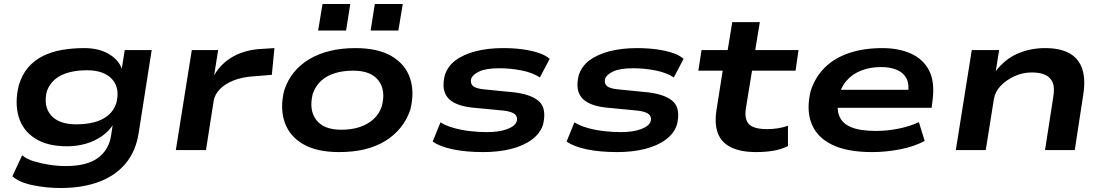

<svg xmlns="http://www.w3.org/2000/svg" viewBox="-20 -752 5542 962"><path d="M284 190Q210 190 142 175.5Q74 161 42 131L91 26Q113 45 149 56Q185 67 227 73.5Q269 80 310 80Q414 80 469 40.5Q524 1 536 -69L545 -129L548 -130Q527 -95 490 -69.5Q453 -44 408.5 -31.5Q364 -19 316 -19Q217 -19 155.5 -58.5Q94 -98 73.5 -167Q53 -236 74 -324Q90 -378 121 -414Q152 -450 195.5 -471.5Q239 -493 291.5 -502Q344 -511 402 -511Q478 -511 528.5 -479.5Q579 -448 592 -402L589 -401L605 -501H740L675 -87Q661 5 610 66.5Q559 128 476 159Q393 190 284 190ZM362 -129Q409 -129 450 -139Q491 -149 521 -173.5Q551 -198 563 -236Q582 -311 541.5 -355.5Q501 -400 415 -400Q367 -400 326.5 -389.5Q286 -379 257.5 -356Q229 -333 215 -296Q196 -220 235.5 -174.5Q275 -129 362 -129Z M861 0 941 -501H1073L1053 -375Q1089 -437 1151.5 -470.5Q1214 -504 1293 -507L1355 -511L1342 -377L1243 -369Q1191 -365 1149.5 -348.5Q1108 -332 1082.5 -306Q1057 -280 1051 -249L1012 0Z M1679 10Q1567 10 1498.5 -30Q1430 -70 1406 -140.5Q1382 -211 1404 -299Q1421 -351 1453 -390Q1485 -429 1530.5 -456Q1576 -483 1634 -497Q1692 -511 1761 -511Q1873 -511 1941.5 -471Q2010 -431 2034 -361.5Q2058 -292 2036 -203Q2019 -152 1987 -112.5Q1955 -73 1910 -45.5Q1865 -18 1807.5 -4Q1750 10 1679 10ZM1690 -102Q1741 -102 1781 -115Q1821 -128 1850.5 -154Q1880 -180 1893 -220Q1914 -299 1876.5 -348.5Q1839 -398 1749 -398Q1701 -398 1660 -386Q1619 -374 1590 -348Q1561 -322 1547 -282Q1527 -202 1564 -152Q1601 -102 1690 -102ZM1837 -599 1858 -732H1998L1976 -599ZM1574 -599 1596 -732H1735L1714 -599Z M2402 10Q2314 10 2248 -4Q2182 -18 2148 -43L2187 -139Q2214 -122 2253 -111Q2292 -100 2335.5 -95Q2379 -90 2419 -90Q2481 -90 2521 -105Q2561 -120 2569 -144Q2575 -166 2560 -179.5Q2545 -193 2502 -198L2345 -213Q2257 -223 2224 -262Q2191 -301 2208 -372Q2221 -418 2261 -448.5Q2301 -479 2362.5 -495Q2424 -511 2500 -511Q2555 -511 2601 -504.5Q2647 -498 2681.5 -486Q2716 -474 2734 -457L2685 -364Q2649 -388 2593.5 -399Q2538 -410 2482 -410Q2415 -410 2381.5 -394Q2348 -378 2341 -358Q2335 -335 2349.5 -321.5Q2364 -308 2408 -304L2559 -289Q2649 -277 2684 -241Q2719 -205 2701 -128Q2687 -84 2645.5 -53Q2604 -22 2541.5 -6Q2479 10 2402 10Z M3073 10Q2985 10 2919 -4Q2853 -18 2819 -43L2858 -139Q2885 -122 2924 -111Q2963 -100 3006.5 -95Q3050 -90 3090 -90Q3152 -90 3192 -105Q3232 -120 3240 -144Q3246 -166 3231 -179.5Q3216 -193 3173 -198L3016 -213Q2928 -223 2895 -262Q2862 -301 2879 -372Q2892 -418 2932 -448.5Q2972 -479 3033.5 -495Q3095 -511 3171 -511Q3226 -511 3272 -504.5Q3318 -498 3352.5 -486Q3387 -474 3405 -457L3356 -364Q3320 -388 3264.5 -399Q3209 -410 3153 -410Q3086 -410 3052.5 -394Q3019 -378 3012 -358Q3006 -335 3020.5 -321.5Q3035 -308 3079 -304L3230 -289Q3320 -277 3355 -241Q3390 -205 3372 -128Q3358 -84 3316.5 -53Q3275 -22 3212.5 -6Q3150 10 3073 10Z M3769 10Q3692 10 3643.5 -13.5Q3595 -37 3577 -84Q3559 -131 3570 -201L3601 -398H3479L3495 -501H3626L3649 -641H3787L3764 -501H3981L3966 -398H3748L3717 -208Q3709 -152 3734 -128.5Q3759 -105 3823 -105Q3850 -105 3876.5 -109Q3903 -113 3928 -122V-20Q3893 -3 3853.5 3.5Q3814 10 3769 10Z M4350 10Q4224 10 4148 -27.5Q4072 -65 4045.5 -134.5Q4019 -204 4042 -297Q4065 -367 4113.5 -414.5Q4162 -462 4235 -486.5Q4308 -511 4401 -511Q4482 -511 4543 -484Q4604 -457 4634 -401Q4664 -345 4653 -254L4648 -212H4148L4161 -302H4555L4529 -277Q4537 -328 4522.5 -357.5Q4508 -387 4475 -401.5Q4442 -416 4393 -416Q4340 -416 4295 -398.5Q4250 -381 4220 -346Q4190 -311 4181 -257Q4171 -203 4186.5 -167.5Q4202 -132 4246.5 -114Q4291 -96 4369 -96Q4426 -96 4482.5 -107.5Q4539 -119 4584 -140L4613 -46Q4562 -18 4491 -4Q4420 10 4350 10Z M4769 0 4849 -501H4986L4969 -394H4968Q5015 -456 5079 -483.5Q5143 -511 5216 -511Q5292 -511 5338.5 -485Q5385 -459 5402.5 -406.5Q5420 -354 5407 -274L5365 0H5216L5257 -264Q5265 -311 5255 -337Q5245 -363 5219 -376Q5193 -389 5150 -389Q5103 -389 5061.5 -369.5Q5020 -350 4993 -321Q4966 -292 4960 -257L4919 0Z"/></svg>

Font: Nunito Sans 7pt Expanded
Style: Bold Italic
Weight: 700
Width: 7
Italic angle: -9°
Designer: Vernon Adams
Foundry: Vernon Adams
Version: Version 3.101;gftools[0.9.27]